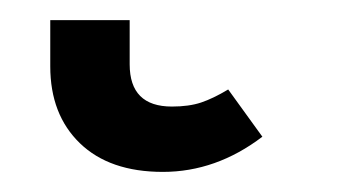

<svg xmlns="http://www.w3.org/2000/svg" viewBox="-20 19 335 191"><path d="M30 85V39H109V83Q109 125 151 125Q168 125 180 121Q192 117 207 108L241 155Q195 190 142 190Q89 190 59.5 161.5Q30 133 30 85Z"/></svg>

Font: Fira GO
Style: Regular
Weight: 400
Designer: Carrois Corporate
Foundry: Carrois Corporate GbR
Version: Version 0.300